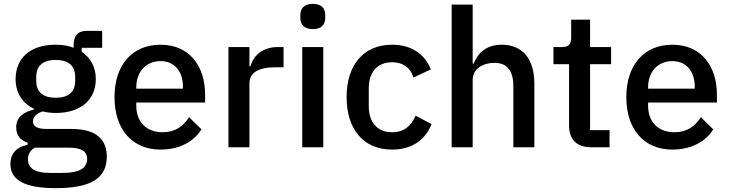

<svg xmlns="http://www.w3.org/2000/svg" viewBox="-20 -764 3782 996"><path d="M534 49C534 -40 480 -95 352 -95H224C177 -95 151 -106 151 -134C151 -161 174 -177 201 -186C221 -181 244 -178 269 -178C402 -178 477 -249 477 -354C477 -414 451 -464 404 -495V-516H510V-604H430C383 -604 362 -577 362 -530V-516C336 -527 305 -532 268 -532C135 -532 61 -461 61 -354C61 -283 95 -229 156 -200V-196C105 -184 64 -157 64 -104C64 -63 84 -37 123 -24V-13C67 -1 34 30 34 87C34 166 100 212 270 212C457 212 534 157 534 49ZM432 61C432 109 390 133 305 133H237C156 133 125 105 125 62C125 36 137 16 161 2H337C409 2 432 25 432 61ZM269 -257C205 -257 168 -285 168 -345V-365C168 -425 205 -453 269 -453C333 -453 370 -425 370 -365V-345C370 -285 333 -257 269 -257Z M813 12C910 12 986 -29 1025 -93L961 -156C930 -108 888 -78 824 -78C736 -78 687 -135 687 -215V-232H1044V-273C1044 -417 966 -532 813 -532C665 -532 574 -426 574 -260C574 -94 665 12 813 12ZM813 -447C885 -447 929 -394 929 -314V-304H687V-311C687 -391 737 -447 813 -447Z M1274 0V-332C1274 -387 1321 -415 1408 -415H1451V-520H1422C1339 -520 1294 -473 1279 -420H1274V-520H1165V0Z M1603 -613C1648 -613 1667 -637 1667 -670V-687C1667 -720 1648 -744 1603 -744C1558 -744 1538 -720 1538 -687V-670C1538 -637 1558 -613 1603 -613ZM1548 0H1657V-520H1548Z M2014 12C2114 12 2184 -35 2219 -120L2136 -164C2113 -112 2078 -78 2014 -78C1934 -78 1893 -133 1893 -213V-306C1893 -386 1934 -441 2014 -441C2074 -441 2110 -410 2125 -362L2215 -404C2184 -481 2118 -532 2014 -532C1865 -532 1778 -426 1778 -260C1778 -94 1865 12 2014 12Z M2323 0H2432V-349C2432 -409 2488 -438 2545 -438C2610 -438 2643 -398 2643 -317V0H2752V-330C2752 -459 2690 -532 2583 -532C2503 -532 2460 -490 2437 -434H2432V-740H2323Z M3142 0V-89H3041V-431H3150V-520H3041V-662H2943V-571C2943 -535 2931 -520 2895 -520H2851V-431H2932V-113C2932 -41 2971 0 3047 0Z M3468 12C3565 12 3641 -29 3680 -93L3616 -156C3585 -108 3543 -78 3479 -78C3391 -78 3342 -135 3342 -215V-232H3699V-273C3699 -417 3621 -532 3468 -532C3320 -532 3229 -426 3229 -260C3229 -94 3320 12 3468 12ZM3468 -447C3540 -447 3584 -394 3584 -314V-304H3342V-311C3342 -391 3392 -447 3468 -447Z"/></svg>

Font: IBMKR Medm
Style: Regular
Weight: 500
Designer: Mike Abbink; Paul van der Laan; Pieter van Rosmalen; Wujin Sim; Chorong Kim; Dohee Lee;
Foundry: Sandoll Inc.
Version: Version 1.002